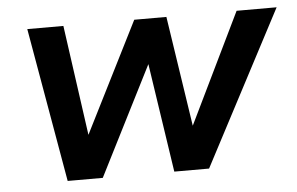

<svg xmlns="http://www.w3.org/2000/svg" viewBox="-41 -527 902 583"><g transform="rotate(-5 410.5 -235.0)"><path d="M468 0 418 -332 250 0H143L61 -470H171L218 -134L387 -470H485L536 -134L699 -470H821L574 0Z"/></g></svg>

Font: Celebes SemiBold
Style: Italic
Weight: 600
Italic angle: -10°
Designer: Anugrah Pasau
Foundry: Lafontype
Version: Version 1.000; ttfautohint (v1.8.4)